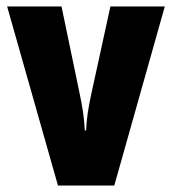

<svg xmlns="http://www.w3.org/2000/svg" viewBox="-20 -573 531 593"><path d="M159 0H333L489 -553H321L262 -283C253 -242 247 -204 246 -170H242C240 -211 234 -246 226 -284L170 -553H2Z"/></svg>

Font: Noto Sans Armenian ExtraCondensed Black
Style: Regular
Weight: 900
Width: 2
Designer: Monotype Design Team
Foundry: Monotype Imaging Inc.
Version: Version 2.008